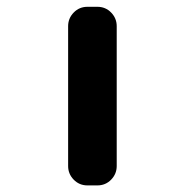

<svg xmlns="http://www.w3.org/2000/svg" viewBox="-20 -569 540 571"><path d="M240.2 -17.6Q215.8 -17.6 199.2 -34.7Q182.6 -51.8 182.6 -75.2V-491.2Q182.6 -514.6 199.2 -531.7Q215.8 -548.8 240.2 -548.8H269.5Q293.9 -548.8 310.5 -531.7Q327.1 -514.6 327.1 -491.2V-75.2Q327.1 -51.8 310.5 -34.7Q293.9 -17.6 269.5 -17.6Z"/></svg>

Font: Rounded Mgen+ 1mn bold
Style: Bold
Weight: 700
Designer: [Source Han Sans]
Ryoko NISHIZUKA  (kana & ideographs); Paul D. Hunt (Latin, Greek & Cyrillic); Wenlong ZHANG  (bopomofo
Version: Version 1.059.20150602